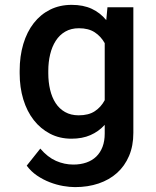

<svg xmlns="http://www.w3.org/2000/svg" viewBox="-20 -558 640 786"><path d="M60.5 -268.1Q60.5 -328.1 75.4 -377.9Q90.3 -427.7 118.2 -463.4Q146 -499 185.3 -518.6Q224.6 -538.1 273.4 -538.1Q320.8 -538.1 355.5 -522Q390.1 -505.9 415 -475.6L419.9 -528.3H525.9V-14.2Q525.9 39.1 508.3 80.3Q490.7 121.6 459.2 149.9Q427.7 178.2 383.8 193.1Q339.8 208 287.1 208Q265.6 208 238.5 203.4Q211.4 198.7 184.1 188.2Q156.7 177.7 131.8 160.9Q106.9 144 89.4 120.1L145 50.3Q174.8 85.4 209.2 100.6Q243.7 115.7 280.3 115.7Q309.6 115.7 333.5 107.4Q357.4 99.1 374 83Q390.6 66.9 399.7 43.2Q408.7 19.5 408.7 -11.2V-46.9Q383.8 -19.5 350.3 -4.9Q316.9 9.8 272.5 9.8Q224.1 9.8 185.1 -10.5Q146 -30.8 118.2 -66.4Q90.3 -102.1 75.4 -151.1Q60.5 -200.2 60.5 -257.8ZM177.7 -257.8Q177.7 -222.2 185.1 -190.9Q192.4 -159.7 207.5 -136.2Q222.7 -112.8 246.3 -99.4Q270 -85.9 302.2 -85.9Q342.8 -85.9 368.2 -102.8Q393.6 -119.6 408.7 -147.9V-381.3Q393.1 -409.2 367.7 -425.8Q342.3 -442.4 303.2 -442.4Q271 -442.4 247.3 -428.7Q223.6 -415 208.3 -391.1Q192.9 -367.2 185.3 -335.4Q177.7 -303.7 177.7 -268.1Z"/></svg>

Font: TypoPRO Roboto Mono
Style: Regular
Weight: 500
Designer: Google
Version: Version 2.000986; 2015; ttfautohint (v1.3)